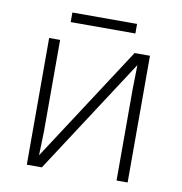

<svg xmlns="http://www.w3.org/2000/svg" viewBox="-75 -721 750 792"><g transform="rotate(10 300.0 -325.5)"><path d="M88.9 0V-530.8H134.8V-147L131.8 -46.9L446.8 -530.8H511.2V0H464.8V-381.3L466.8 -483.9L151.9 0ZM165 -610.8V-650.9H436V-610.8Z"/></g></svg>

Font: Open Sans Light
Style: Regular
Weight: 300
Foundry: Ascender Corporation
Version: Version 1.10